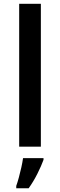

<svg xmlns="http://www.w3.org/2000/svg" viewBox="-20 -780 319 1021"><path d="M197.3 0H82V-759.8H197.3ZM211.4 61V69.8Q200.2 101.1 179.2 143.1Q158.2 185.1 132.3 221.2H66.4V208.5Q72.8 190.9 80.1 164.3Q87.4 137.7 93.5 110.1Q99.6 82.5 102.5 61Z"/></svg>

Font: Open Sans SemiBold
Style: Regular
Weight: 600
Designer: Monotype Design Team
Foundry: Monotype Imaging Inc.
Version: Version 3.003; ttfautohint (v1.8.4)